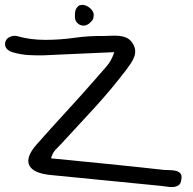

<svg xmlns="http://www.w3.org/2000/svg" viewBox="-20 -757 782 777"><path d="M2 -588.9Q6.8 -602.5 21.5 -608.4Q36.1 -614.3 50.8 -610.4Q79.1 -602.5 106.9 -599.1Q134.8 -595.7 163.1 -595.7Q222.7 -595.7 281.2 -604Q339.8 -612.3 398.4 -611.3Q414.1 -611.3 430.2 -612.3Q446.3 -613.3 461.9 -611.8Q477.5 -610.4 491.2 -604.5Q504.9 -598.6 514.6 -585Q525.4 -569.3 526.9 -554.7Q528.3 -540 522.9 -526.4Q517.6 -512.7 508.8 -499.5Q500 -486.3 490.2 -473.6Q430.7 -395.5 364.7 -323.2Q298.8 -251 231.4 -178.7Q218.8 -165 205.6 -151.9Q192.4 -138.7 186.5 -116.2Q304.7 -104.5 418 -93.3Q531.2 -82 644.5 -69.3Q655.3 -68.4 668.5 -68.4Q681.6 -68.4 692.9 -65.4Q704.1 -62.5 710.4 -54.7Q716.8 -46.9 713.9 -31.2Q711.9 -11.7 700.7 -5.9Q689.5 0 675.8 0Q665 0 652.8 -2Q640.6 -3.9 629.9 -4.9Q517.6 -15.6 407.2 -26.9Q296.9 -38.1 184.6 -48.8Q114.3 -55.7 98.6 -87.9Q83 -120.1 127 -170.9Q187.5 -239.3 249 -306.2Q310.5 -373 371.1 -442.4Q390.6 -464.8 411.1 -488.3Q431.6 -511.7 442.4 -545.9Q369.1 -543 298.8 -539.6Q228.5 -536.1 158.2 -533.2Q127 -532.2 95.2 -534.2Q63.5 -536.1 33.2 -544.9Q14.6 -549.8 5.9 -561.5Q-2.9 -573.2 2 -588.9ZM290 -724.6Q297.9 -735.4 304.7 -736.3Q311.5 -737.3 313.5 -737.3Q323.2 -737.3 334.5 -731Q345.7 -724.6 352.5 -715.3Q359.4 -706.1 359.4 -696.3Q359.4 -693.4 357.9 -684.1Q356.4 -674.8 339.8 -661.1Q329.1 -653.3 318.8 -653.3Q308.6 -653.3 300.3 -658.2Q292 -663.1 287.6 -670.9Q283.2 -678.7 283.2 -686.5Q283.2 -687.5 283.2 -689.5Q283.2 -693.4 283.2 -697.3Q283.2 -714.8 290 -724.6Z"/></svg>

Font: Scriphy
Style: Regular
Weight: 400
Designer: Ala M. Lockhart
Foundry: Ala M. Lockhart
Version: Version 1.0 2021